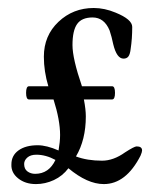

<svg xmlns="http://www.w3.org/2000/svg" viewBox="-20 -445 392 485"><path d="M70.8 20Q43.9 20 25.9 5.6Q7.8 -8.8 8.8 -29.8Q8.8 -52.2 26.9 -65.2Q44.9 -78.1 75.2 -78.1Q97.7 -78.1 127.9 -64.9Q131.8 -87.4 131.8 -104Q131.8 -141.6 115.2 -193.8H53.2Q45.9 -193.8 45.9 -210.4Q45.9 -227.1 53.2 -227.1H102.1Q90.8 -264.6 90.8 -301.8Q90.8 -355 127.7 -389.9Q164.6 -424.8 216.8 -424.8Q244.1 -424.8 272 -413.1Q314 -396 314 -377Q314 -347.2 310.1 -321.8Q308.6 -308.1 304.4 -302.5Q300.3 -296.9 292 -296.9Q274.9 -296.9 266.1 -333Q262.2 -352.1 256.8 -368.2Q243.2 -400.9 213.9 -400.9Q186.5 -400.9 174.8 -384.3Q163.1 -367.7 163.1 -331.1Q163.1 -296.9 187 -227.1H263.2Q270.5 -227.1 270.5 -210.4Q270.5 -193.8 263.2 -193.8H191.9Q196.8 -168.5 196.8 -150.9Q196.8 -91.8 171.9 -49.8Q200.2 -39.1 237.8 -39.1Q266.6 -39.1 295.9 -60.1Q319.3 -75.2 325.2 -75.2Q338.9 -75.2 338.9 -64.9Q338.9 -61 335 -51.8Q298.3 20 242.2 20Q200.7 20 152.8 -20Q138.2 -0.5 116.2 9.8Q94.2 20 70.8 20ZM68.8 -5.9Q103.5 -5.9 120.1 -41Q95.7 -54.2 71.8 -54.2Q57.1 -54.2 49.1 -47.1Q41 -40 41 -30.8Q41 -18.1 49.3 -12Q57.6 -5.9 68.8 -5.9Z"/></svg>

Font: Junicode SmCond Medium
Style: Regular
Weight: 500
Width: 4
Designer: Peter S. Baker
Version: Version 2.206